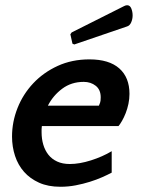

<svg xmlns="http://www.w3.org/2000/svg" viewBox="-20 -702 545 734"><path d="M322 -475Q397 -475 436 -440.5Q475 -406 475 -343Q475 -324 471 -305Q467 -286 460.5 -269.5Q454 -253 446.5 -240Q439 -227 433 -220H140Q139 -214 139 -208Q139 -202 139 -196Q139 -171 145.5 -149Q152 -127 165 -110.5Q178 -94 198.5 -84.5Q219 -75 247 -75Q284 -75 328 -89Q372 -103 407 -124V-42Q392 -34 370.5 -24.5Q349 -15 323.5 -7Q298 1 269.5 6.5Q241 12 211 12Q164 12 129.5 -3.5Q95 -19 72 -45Q49 -71 37.5 -106Q26 -141 26 -180Q26 -236 47 -289Q68 -342 107 -383.5Q146 -425 200.5 -450Q255 -475 322 -475ZM300 -389Q253 -389 218 -363Q183 -337 163 -298H358Q360 -303 362.5 -309Q365 -315 365 -330Q365 -359 346 -374Q327 -389 300 -389ZM257 -535 249 -571 254 -578 455 -679Q461 -682 466 -682Q477 -682 482 -669.5Q487 -657 487 -643Q487 -629 481.5 -616.5Q476 -604 466 -601L264 -532Z"/></svg>

Font: Quattrocento Sans
Style: Bold Italic
Weight: 700
Designer: Pablo Impallari
Foundry: Pablo Impallari, Igino Marini, Brenda Gallo
Version: Version 2.000